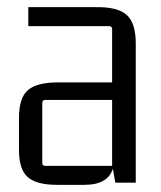

<svg xmlns="http://www.w3.org/2000/svg" viewBox="-20 -510 449 536"><path d="M216 6H139Q82 6 57.5 -15.5Q33 -37 33 -91V-181Q33 -237 58 -258.5Q83 -280 143 -280H293V-428Q293 -437 285 -437H59V-490H248Q308 -491 333.5 -468.5Q359 -446 359 -389V0H302L295 -39Q281 6 216 6ZM293 -47V-231H106Q98 -231 98 -222V-55Q98 -47 106 -47Z"/></svg>

Font: Gemunu Libre Light
Style: Regular
Weight: 300
Designer: Puspanada Ekanayake, Sola Matas, Pathum Egodawatta, Kosala Senevirathne
Foundry: mooniak
Version: Version 1.100